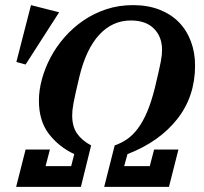

<svg xmlns="http://www.w3.org/2000/svg" viewBox="-20 -730 795 750"><path d="M80 -146H175L158 -81H258L270 -128Q209 -157 170.5 -207.5Q132 -258 132 -337Q132 -378 144 -421.5Q156 -465 178 -506.5Q200 -548 232.5 -585Q265 -622 306 -650Q347 -678 395.5 -694Q444 -710 500 -710Q558 -710 603.5 -692Q649 -674 679.5 -642.5Q710 -611 726 -567.5Q742 -524 742 -474Q742 -353 672 -264.5Q602 -176 478 -128L465 -81H565L582 -146H677L640 0H387L428 -162Q454 -171 476.5 -186.5Q499 -202 518.5 -228Q538 -254 554.5 -292.5Q571 -331 585 -387Q594 -424 599.5 -448.5Q605 -473 608 -489Q611 -505 612 -515.5Q613 -526 613 -536Q613 -586 581.5 -618Q550 -650 491 -650Q419 -650 367.5 -594Q316 -538 290 -430Q281 -392 275.5 -367.5Q270 -343 267 -326.5Q264 -310 263 -299.5Q262 -289 262 -279Q262 -236 281 -208.5Q300 -181 336 -162L296 0H43ZM101 -710 211 -682 80 -478 44 -488Z"/></svg>

Font: IBM Plex Serif SmBld
Style: Italic
Weight: 600
Italic angle: -14°
Designer: Mike Abbink, Paul van der Laan, Pieter van Rosmalen
Foundry: Bold Monday
Version: Version 3.001